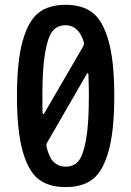

<svg xmlns="http://www.w3.org/2000/svg" viewBox="-20 -760 540 790"><path d="M250 -656.2Q216.8 -656.2 197.3 -633.3Q177.7 -610.4 166 -545.4Q154.3 -480.5 154.3 -365.2Q154.3 -316.4 155.3 -293.9Q155.3 -292 157.7 -291Q160.2 -290 161.1 -292L322.3 -569.3Q327.1 -577.1 324.2 -588.9Q302.7 -656.2 250 -656.2ZM250 -74.2Q283.2 -74.2 302.7 -97.2Q322.3 -120.1 334 -185.1Q345.7 -250 345.7 -365.2Q345.7 -401.4 343.8 -455.1Q343.8 -457 341.8 -458Q339.8 -459 337.9 -457L174.8 -174.8Q168.9 -166 171.9 -154.3Q182.6 -110.4 202.1 -92.3Q221.7 -74.2 250 -74.2ZM361.3 -22.5Q319.3 9.8 250 9.8Q180.7 9.8 138.7 -22.5Q96.7 -54.7 73.2 -138.2Q49.8 -221.7 49.8 -364.7Q49.8 -507.8 73.2 -591.3Q96.7 -674.8 138.7 -707.5Q180.7 -740.2 250 -740.2Q319.3 -740.2 361.3 -707.5Q403.3 -674.8 426.8 -591.3Q450.2 -507.8 450.2 -364.7Q450.2 -221.7 426.8 -138.2Q403.3 -54.7 361.3 -22.5Z"/></svg>

Font: Rounded-X Mgen+ 1mn medium
Style: Regular
Weight: 500
Designer: [Source Han Sans]
Ryoko NISHIZUKA  (kana & ideographs); Paul D. Hunt (Latin, Greek & Cyrillic); Wenlong ZHANG  (bopomofo
Version: Version 1.059.20150602